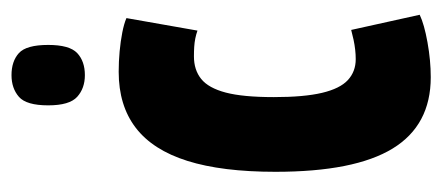

<svg xmlns="http://www.w3.org/2000/svg" viewBox="-246 -542 798 347"><g transform="rotate(-90 153.5 -369.0)"><path d="M16 -270.8Q16 -367.2 35.7 -429.8Q55.4 -492.4 95.6 -523.2Q135.8 -554 196.8 -554Q215.4 -554 233.6 -552.3Q251.8 -550.6 267.7 -547.5Q283.6 -544.4 293.8 -540L271.2 -411.6Q264.6 -414 257.2 -415.5Q249.8 -417 241.9 -417.5Q234 -418 224.6 -418Q200 -418 183.7 -404.8Q167.4 -391.6 159.2 -360.5Q151 -329.4 151 -273.6Q151 -219 158.7 -186.5Q166.4 -154 181.8 -139.8Q197.2 -125.6 219.6 -125.6Q228 -125.6 236.8 -126.6Q245.6 -127.6 254.6 -129.5Q263.6 -131.4 272.4 -133.8L299.8 -10Q282.8 -1.8 250 4.1Q217.2 10 187 10Q100.2 10 58.1 -58.8Q16 -127.6 16 -270.8ZM190.7 -615.1Q166.9 -615.1 151.5 -629Q136.1 -642.9 136.1 -681.4Q136.1 -720.9 151.5 -734.3Q166.9 -747.7 190.7 -747.7Q215.8 -747.7 230.6 -734.3Q245.3 -720.9 245.3 -681.4Q245.3 -642.9 230.6 -629Q215.8 -615.1 190.7 -615.1Z"/></g></svg>

Font: Georama ExtraCondensed Thin
Style: Regular
Weight: 100
Width: 2
Designer: Jean-Baptiste Levee
Foundry: Production Type
Version: Version 1.001